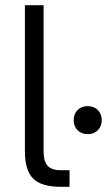

<svg xmlns="http://www.w3.org/2000/svg" viewBox="-20 -720 424 740"><path d="M76 -136V-700H148V-136Q148 -98 163.5 -81Q179 -64 214 -64H248V0H214Q140 0 108 -31.5Q76 -63 76 -136ZM264 -257Q264 -281 279 -296Q294 -311 318 -311Q342 -311 357 -296Q372 -281 372 -257Q372 -233 357 -218Q342 -203 318 -203Q294 -203 279 -218Q264 -233 264 -257Z"/></svg>

Font: Stavian Regular
Style: Regular
Weight: 400
Version: Version 1.000; ttfautohint (v1.6)